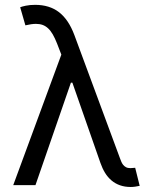

<svg xmlns="http://www.w3.org/2000/svg" viewBox="-20 -757 625 785"><path d="M390.6 -90.9 275.9 -419H269.9L125 0H34.1L230.8 -533.7L213.1 -579.5Q204.5 -601.2 195.8 -616.3Q187.1 -631.4 176.8 -641Q166.5 -650.6 154.5 -655Q142.4 -659.4 127.1 -659.4Q109 -659.4 83.8 -653.4L62.5 -727.3Q68.9 -730.1 85.6 -733.7Q102.3 -737.2 123.6 -737.2Q182.5 -737.2 221.6 -706.9Q260.7 -676.5 284.1 -613.6L470.2 -110.8Q472.7 -104 475.7 -96.6Q478.7 -89.1 483.3 -83.3Q487.9 -77.4 495 -73.5Q502.1 -69.6 512.8 -69.6Q517 -69.6 523.3 -70.3Q529.5 -71 532.7 -71L551.1 2.8Q541.5 5 532.3 6.2Q523.1 7.5 514.6 7.5Q490.1 7.5 470.5 0.5Q451 -6.4 435.7 -19.4Q420.5 -32.3 409.4 -50.4Q398.4 -68.5 390.6 -90.9Z"/></svg>

Font: Interop
Style: Regular
Weight: 400
Designer: Rasmus Andersson, Google, Jang Haemin
Foundry: jhaemin
Version: Version 1.008